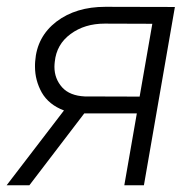

<svg xmlns="http://www.w3.org/2000/svg" viewBox="-29 -549 581 569"><path d="M283.2 -528.8C225.1 -528.8 176.8 -514.2 138.2 -484.9C99.6 -455.1 78.6 -416 75.2 -366.7C74.7 -361.8 74.7 -356.4 74.7 -351.6C74.7 -324.2 81.5 -298.8 94.7 -274.9C108.4 -251 130.4 -232.9 160.6 -221.7L-9.3 0H58.1L220.7 -212.9H376.5L339.4 0H397.5L489.3 -528.3ZM133.3 -365.7C136.7 -400.4 152.3 -427.7 180.2 -448.2C208 -468.8 241.7 -479 281.2 -479L422.4 -478.5L384.8 -262.7L222.2 -263.2C192.9 -264.6 170.4 -273.4 155.3 -290C140.1 -307.1 132.3 -327.1 132.3 -351.1C132.3 -356 132.8 -360.8 133.3 -365.7Z"/></svg>

Font: Roboto Light
Style: Italic
Weight: 300
Italic angle: -12°
Designer: Google
Version: Version 2.137; 2017